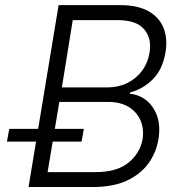

<svg xmlns="http://www.w3.org/2000/svg" viewBox="-20 -748 714 768"><path d="M94.2 0 214.4 -727.5H460.4Q531.7 -727.5 575 -702.6Q618.2 -677.7 634.8 -634.8Q651.4 -591.8 641.6 -537.1Q629.9 -468.8 590.3 -429.9Q550.8 -391.1 500.5 -378.4L499.5 -372.6Q534.7 -370.1 563.7 -347.9Q592.8 -325.7 607.7 -285.9Q622.6 -246.1 613.8 -190.9Q604.5 -135.7 572.5 -92.8Q540.5 -49.8 486.1 -24.9Q431.6 0 353 0ZM170.4 -59.6H363.3Q447.3 -59.6 493.7 -97.2Q540 -134.8 550.3 -190.9Q556.6 -232.4 542.2 -266.1Q527.8 -299.8 494.9 -320.1Q461.9 -340.3 412.6 -340.3H217.3ZM227.5 -398.4H412.6Q455.6 -398.9 490.7 -416.7Q525.9 -434.6 548.8 -465.8Q571.8 -497.1 578.1 -537.1Q587.9 -594.7 556.6 -631.1Q525.4 -667.5 450.7 -667.5H271ZM7.8 -181.6 17.1 -232.4H315.4L306.2 -181.6Z"/></svg>

Font: Inter Tight Light
Style: Italic
Weight: 300
Italic angle: -9.39999°
Designer: Rasmus Andersson
Foundry: rsms
Version: Version 3.004